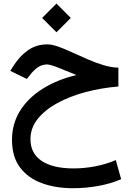

<svg xmlns="http://www.w3.org/2000/svg" viewBox="-20 -688 720 1046"><path d="M287.6 -668.5 365.7 -590.3 287.6 -512.2 209.5 -590.3ZM625 -319.3V-216.8Q531.2 -209 445.3 -186Q359.4 -163.1 292 -126.2Q224.6 -89.4 185.3 -40Q146 9.3 146 69.8Q146 148.9 207.8 189.2Q269.5 229.5 379.9 229.5Q440.9 229.5 500.7 217.8Q560.5 206.1 610.8 184.1L640.1 288.1Q582.5 313 514.4 325.2Q446.3 337.4 377.9 337.4Q283.7 337.4 208.5 310.1Q133.3 282.7 89.4 224.6Q45.4 166.5 45.4 73.7Q45.4 -12.7 88.4 -82.8Q131.3 -152.8 210.2 -203.1Q289.1 -253.4 396.5 -279.3Q342.8 -301.8 297.9 -319.3Q252.9 -336.9 237.3 -336.9Q209 -336.9 186.3 -321.3Q163.6 -305.7 145 -281.2L126 -257.8L36.1 -301.8L49.8 -323.7Q85 -380.4 131.1 -413.3Q177.2 -446.3 237.8 -446.3Q263.2 -446.3 297.9 -433.8Q332.5 -421.4 372.8 -402.8Q413.1 -384.3 456.3 -365.5Q499.5 -346.7 542.5 -333.5Q585.4 -320.3 625 -319.3Z"/></svg>

Font: Vazirmatn UI FD Medium
Style: Regular
Weight: 500
Designer: Saber Rastikerdar
Foundry: Saber Rastikerdar
Version: Version 33.003